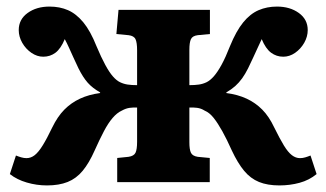

<svg xmlns="http://www.w3.org/2000/svg" viewBox="-20 -554 993 584"><path d="M123 10Q91.5 10 61.5 1.2Q31.5 -7.5 10 -24.5L28.5 -81Q37 -77.5 45 -75.3Q53 -73 60.5 -73Q74 -73 85.5 -82Q97 -91 109.7 -111.5Q122.5 -132 139 -166.5Q155 -199.5 175.7 -220.5Q196.5 -241.5 223.5 -254Q250.5 -266.5 284.5 -271V-273Q261.5 -286 247 -302.2Q232.5 -318.5 218.5 -346.5Q210.5 -363.5 203.3 -379.2Q196 -395 189.8 -409Q183.5 -423 177 -435Q165 -406 148.8 -393.7Q132.5 -381.5 111.5 -381.5Q93 -381.5 75.7 -393.2Q58.5 -405 47.7 -423.7Q37 -442.5 37 -462.5Q37 -495 64 -514.5Q91 -534 130.5 -534Q162 -534 187 -523Q212 -512 233.5 -486Q255 -460 273.5 -413.5Q288 -379 300.3 -356.5Q312.5 -334 323.5 -321.5Q334.5 -309 345 -304Q356.5 -298.5 368.5 -296.8Q380.5 -295 397 -295V-401Q397 -424.5 392.2 -434.7Q387.5 -445 371 -447L334 -450.5L340.5 -524H618.5V-450.5L581.5 -447Q565.5 -445 560.8 -435Q556 -425 556 -402.5V-295Q572.5 -295 584.8 -296.8Q597 -298.5 608.5 -304Q619.5 -309.5 630.5 -322Q641.5 -334.5 653.8 -356.8Q666 -379 679.5 -413.5Q698.5 -460 719.8 -486Q741 -512 766.5 -523Q792 -534 822.5 -534Q862 -534 889 -514.5Q916 -495 916 -462.5Q916 -442.5 905.3 -423.7Q894.5 -405 877.5 -393.2Q860.5 -381.5 841.5 -381.5Q821 -381.5 804.5 -393.7Q788 -406 776 -435Q770.5 -423 763.8 -408.7Q757 -394.5 750 -378.7Q743 -363 734.5 -346Q726 -329 716.5 -315.7Q707 -302.5 695.5 -292.2Q684 -282 668.5 -273V-271Q703 -266.5 730 -254Q757 -241.5 777.8 -220.5Q798.5 -199.5 814 -166.5Q831 -132 843.5 -111.5Q856 -91 867.8 -82Q879.5 -73 892.5 -73Q900.5 -73 908.3 -75.3Q916 -77.5 924.5 -81L943 -24.5Q920.5 -6 891.3 2Q862 10 830 10Q793.5 10 767.8 -0.5Q742 -11 722.5 -34.5Q703 -58 685 -96.5Q670 -130 656.3 -154.7Q642.5 -179.5 629.8 -195.5Q617 -211.5 602.5 -217.5Q591.5 -224.5 579.5 -226Q567.5 -227.5 556 -227V-121.5Q556 -99 560.8 -89.3Q565.5 -79.5 581.5 -77L618 -73.5V0H336.5V-73.5L371 -77Q387.5 -79.5 392.2 -89.5Q397 -99.5 397 -123V-227Q386.5 -227.5 374.7 -226Q363 -224.5 350.5 -217.5Q336 -211 322.5 -195.2Q309 -179.5 296 -154.7Q283 -130 268 -96.5Q251 -58 231.5 -34.5Q212 -11 185.8 -0.5Q159.5 10 123 10Z"/></svg>

Font: Literata Variable Black
Style: Regular
Weight: 900
Designer: Latin by Veronika Burian and Jose Scaglione. Greek by Irene Vlachou. Cyrillic by Vera Evstafieva.
Foundry: TypeTogether
Version: Version 3.021